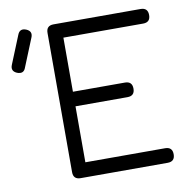

<svg xmlns="http://www.w3.org/2000/svg" viewBox="-151 -730 800 804"><g transform="rotate(-10 249.0 -327.5)"><path d="M-58 -481Q-84 -492 -73 -518L-25 -636Q-15 -663 12 -652Q38 -641 27 -615L-21 -497Q-30 -470 -58 -481ZM128 0Q97 0 97 -31V-623Q97 -654 128 -654H498Q529 -654 529 -623Q529 -592 498 -592H159V-362H380Q411 -362 411 -331Q411 -300 380 -300H159V-62H498Q529 -62 529 -31Q529 0 498 0Z"/></g></svg>

Font: Jura Medium
Style: Regular
Weight: 500
Designer: Daniel Johnson, Alexei Vanyashin
Foundry: Daniel Johnson
Version: Version 5.103